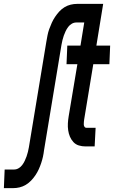

<svg xmlns="http://www.w3.org/2000/svg" viewBox="-90 -755 610 990"><path d="M-70 215 -66 119H-17Q-5 119 6 112.5Q17 106 24.5 96Q32 86 37.5 74.5Q43 63 47 51.5Q51 40 54 28Q57 16 59 4L149 -540Q152 -557 155 -573Q158 -589 164 -605.5Q170 -622 177 -637.5Q184 -653 194 -668Q204 -683 216 -696Q228 -709 243 -718Q258 -727 274.5 -731Q291 -735 308 -735H408L392 -639H303Q291 -639 280 -632.5Q269 -626 261.5 -616Q254 -606 248.5 -594.5Q243 -583 239 -571.5Q235 -560 232 -548Q229 -536 227 -524L137 20Q135 37 131.5 53Q128 69 122.5 85.5Q117 102 110 117.5Q103 133 93 148Q83 163 70.5 176Q58 189 43 198Q28 207 11.5 211Q-5 215 -21 215ZM351 0Q333 0 316.5 -5Q300 -10 288.5 -22.5Q277 -35 270.5 -50.5Q264 -66 261.5 -83.5Q259 -101 260 -119Q261 -137 264 -155L309 -424H253L257 -520H325L360 -735H442L407 -520H478L474 -424H391L344 -139Q343 -133 342.5 -126.5Q342 -120 342 -113.5Q342 -107 345.5 -101.5Q349 -96 356 -96H403L398 0Z"/></svg>

Font: Iosevka Curly Slab
Style: Bold Italic
Weight: 700
Italic angle: -9°
Monospace: yes
Designer: Belleve Invis
Foundry: Belleve Invis
Version: Version 22.1.2; ttfautohint (v1.8.4)